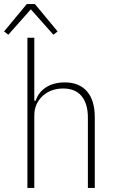

<svg xmlns="http://www.w3.org/2000/svg" viewBox="-45 -926 569 946"><path d="M90 -740H124V-430H131Q144 -471 181.5 -495.5Q219 -520 274 -520Q345 -520 383.5 -476Q422 -432 422 -348V0H388V-347Q388 -415 357 -452.5Q326 -490 266 -490Q237 -490 211.5 -481Q186 -472 166.5 -454.5Q147 -437 135.5 -412.5Q124 -388 124 -357V0H90ZM127 -906 239 -771 218 -755 107 -880 -4 -755 -25 -771 87 -906Z"/></svg>

Font: IBM Plex Sans Condensed ExtraLight
Style: Regular
Weight: 200
Width: 3
Designer: Mike Abbink, Paul van der Laan, Pieter van Rosmalen
Foundry: Bold Monday
Version: Version 1.3